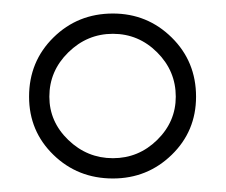

<svg xmlns="http://www.w3.org/2000/svg" viewBox="-20 -665 334 284"><path d="M147 -645Q198 -645 234 -609.5Q270 -574 270 -522Q270 -471 234 -436Q198 -401 147 -401Q95 -401 59 -436Q23 -471 23 -522Q23 -574 59 -609.5Q95 -645 147 -645ZM53 -522Q53 -485 81 -458Q109 -431 147 -431Q185 -431 212.5 -458Q240 -485 240 -522Q240 -560 212.5 -587.5Q185 -615 147 -615Q109 -615 81 -587.5Q53 -560 53 -522Z"/></svg>

Font: Alegreya Sans SC Light
Style: Regular
Weight: 300
Designer: Juan Pablo del Peral
Foundry: Huerta Tipografica
Version: Version 2.007